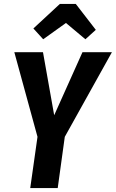

<svg xmlns="http://www.w3.org/2000/svg" viewBox="-20 -958 590 978"><path d="M310 -261 274 0H134L171 -261L53 -692H199L256 -371L400 -692H550ZM150 -813 285 -938H366L468 -806L415 -758L316 -841L200 -758Z"/></svg>

Font: Fira Sans Compressed SemiBold
Style: Italic
Weight: 600
Width: 1
Italic angle: -8°
Designer: bBox Type GmbH & Carrois Corporate GbR & Edenspiekermann AG
Foundry: bBox Type GmbH & Carrois Corporate GbR & Edenspiekermann AG
Version: Version 4.301